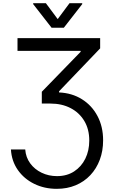

<svg xmlns="http://www.w3.org/2000/svg" viewBox="-20 -966 722 1201"><path d="M48.3 -31.2H137.8Q141.3 18.1 168.9 55.8Q196.4 93.4 240.4 114.5Q284.4 135.7 336.6 135.7Q398.4 135.7 443.7 106.2Q489 76.7 513.7 26.5Q538.4 -23.8 538.4 -86.6Q538.4 -157.7 507.3 -209.5Q476.2 -261.4 421.5 -289.8Q366.8 -318.2 295.5 -318.2H241.5V-392L484.4 -642V-647.7H89.5V-727.3H606.5V-663.4L349.4 -394.9V-387.8Q430.4 -384.2 492.5 -345.3Q554.7 -306.5 589.8 -240.1Q625 -173.7 625 -88.1Q625 -22 604.2 33.4Q583.5 88.8 545.1 129.6Q506.7 170.5 453.5 192.8Q400.2 215.2 335.2 215.2Q257.5 215.2 193.9 183.9Q130.3 152.7 91.4 97.1Q52.6 41.5 48.3 -31.2ZM267 -946 340.9 -846.6 414.8 -946H494.3V-940.3L379.3 -792.6H302.6L187.5 -940.3V-946Z"/></svg>

Font: InterMG
Style: Regular
Weight: 400
Designer: Rasmus Andersson
Foundry: rsms
Version: Version 3.019;December 26, 2023;FontCreator 15.0.0.2955 64-b